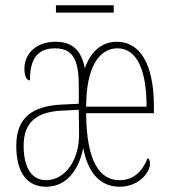

<svg xmlns="http://www.w3.org/2000/svg" viewBox="-20 -701 649 731"><path d="M193 -653H413V-681H193ZM155 10C238 10 282 -61 297 -138C314 -42 363 10 435 10C508 10 551 -44 551 -77C551 -88 549 -95 542 -99C522 -47 487 -15 435 -15C362 -15 309 -82 308 -270H566V-295C566 -459 512 -542 425 -542C369 -542 326 -507 303 -441C289 -514 251 -542 192 -542C116 -542 73 -495 73 -440C73 -411 81 -395 94 -395C94 -471 118 -517 190 -517C265 -517 280 -461 280 -371V-306L218 -303C99 -298 42 -250 42 -146C42 -40 86 10 155 10ZM538 -295H308C308 -446 358 -517 427 -517C499 -517 538 -439 538 -295ZM155 -15C98 -15 70 -67 70 -146C70 -230 113 -276 219 -280L280 -283L281 -192C282 -91 228 -15 155 -15Z"/></svg>

Font: Noto Serif ExtraCondensed Thin
Style: Regular
Weight: 100
Width: 2
Designer: Monotype Design Team
Foundry: Monotype Imaging Inc.
Version: Version 2.013